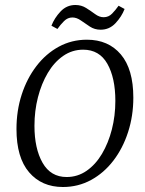

<svg xmlns="http://www.w3.org/2000/svg" viewBox="-20 -738 581 769"><path d="M232 11Q147 11 96.5 -48Q46 -107 46 -221Q46 -295 67 -359.5Q88 -424 126 -473.5Q164 -523 215.5 -551Q267 -579 328 -579Q414 -579 464 -520Q514 -461 514 -347Q514 -274 493 -209Q472 -144 434 -94.5Q396 -45 344.5 -17Q293 11 232 11ZM247 -29Q291 -29 327 -54Q363 -79 388.5 -122Q414 -165 428 -219.5Q442 -274 442 -334Q442 -426 410 -482.5Q378 -539 313 -539Q269 -539 233 -514Q197 -489 171.5 -446Q146 -403 132 -348.5Q118 -294 118 -234Q118 -143 150.5 -86Q183 -29 247 -29ZM383 -619Q359 -619 340 -631.5Q321 -644 304 -656Q287 -668 270 -668Q251 -668 236.5 -653.5Q222 -639 210 -622L186 -635Q198 -666 222.5 -692Q247 -718 282 -718Q306 -718 325 -706Q344 -694 361 -681.5Q378 -669 395 -669Q415 -669 429 -683.5Q443 -698 455 -715L479 -702Q467 -671 442.5 -645Q418 -619 383 -619Z"/></svg>

Font: Yrsa Light
Style: Italic
Weight: 300
Italic angle: -7.10001°
Designer: Anna Giedrys (Yrsa+Rasa design), David Brezina (Yrsa art-direction, Rasa art-direction, design)
Foundry: Rosetta Type Foundry
Version: Version 2.004